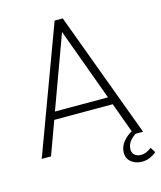

<svg xmlns="http://www.w3.org/2000/svg" viewBox="-131 -839 921 1098"><g transform="rotate(-15 329.5 -290.5)"><path d="M22 0H77L149 -197H495L567 0H622L346 -745H298ZM165 -242 322 -671 479 -242ZM573 164Q599 164 620 155Q641 146 659 131L640 100Q627 110 611 117.5Q595 125 576 125Q555 125 540.5 113Q526 101 526 79Q526 48 549 24Q572 0 609 -19V-30H580Q534 -9 509 22Q484 53 484 88Q484 123 510 143.5Q536 164 573 164Z"/></g></svg>

Font: Plus Jakarta Sans ExtraLight
Style: Regular
Weight: 200
Designer: Gumpita Rahayu
Foundry: Tokotype
Version: Version 2.004; ttfautohint (v1.8.3)